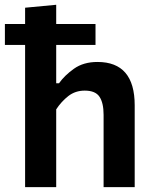

<svg xmlns="http://www.w3.org/2000/svg" viewBox="-33 -764 630 784"><path d="M69.5 0V-580.5H-13V-666H69.5V-732.5L196.5 -744.5V-666H357V-580.5H196.5V-424H208Q230.5 -456 269.2 -483.5Q308 -511 365 -511Q517 -511 517 -334V0H390V-295Q390 -344 373.2 -369Q356.5 -394 313 -394Q274.5 -394 246 -371.8Q217.5 -349.5 196.5 -317.5V0Z"/></svg>

Font: Heraclito SemiBold
Style: Regular
Weight: 600
Designer: Kostas Bartsokas (font) & Cristiano Sobral (main changes)
Foundry: Kostas Bartsokas (font) & Cristiano Sobral (main changes)
Version: Version 1.00;July 8, 2020;FontCreator 13.0.0.2655 64-bit